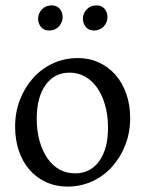

<svg xmlns="http://www.w3.org/2000/svg" viewBox="-20 -679 538 711"><path d="M230 12Q187 12 151 -4.5Q115 -21 89.5 -50Q64 -79 50 -120Q36 -161 36 -210Q36 -264 54 -310Q72 -356 103 -390.5Q134 -425 176.5 -444.5Q219 -464 268 -464Q311 -464 346.5 -447.5Q382 -431 407.5 -402Q433 -373 447.5 -332Q462 -291 462 -242Q462 -188 444 -142Q426 -96 395 -61.5Q364 -27 321.5 -7.5Q279 12 230 12ZM258 -37Q315 -37 347.5 -82.5Q380 -128 380 -206Q380 -251 369.5 -288.5Q359 -326 340.5 -353Q322 -380 295.5 -395Q269 -410 238 -410Q181 -410 148.5 -364Q116 -318 116 -239Q116 -194 126.5 -157Q137 -120 155.5 -93Q174 -66 200 -51.5Q226 -37 258 -37ZM328 -566Q308 -566 297.5 -579.5Q287 -593 287 -609Q287 -629 301 -644Q315 -659 337 -659Q357 -659 367.5 -646Q378 -633 378 -616Q378 -596 364 -581Q350 -566 328 -566ZM162 -566Q142 -566 131.5 -579.5Q121 -593 121 -609Q121 -629 135 -644Q149 -659 171 -659Q191 -659 201.5 -646Q212 -633 212 -616Q212 -596 198 -581Q184 -566 162 -566Z"/></svg>

Font: Alegreya
Style: Regular
Weight: 400
Designer: Juan Pablo del Peral
Foundry: Juan Pablo del Peral
Version: Version 1.003